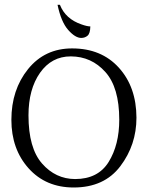

<svg xmlns="http://www.w3.org/2000/svg" viewBox="-20 -790 634 823"><path d="M28.8 -276.4Q28.8 -405.3 100.3 -493.9Q171.9 -582.5 289.1 -582.5Q414.6 -582.5 489.5 -499.8Q564.5 -417 564.9 -285.6Q564.9 -168.9 495.8 -77.6Q426.8 13.7 295.9 13.7Q176.3 13.7 102.5 -68.6Q28.8 -150.9 28.8 -276.4ZM102.1 -295.4Q102.1 -155.3 160.2 -89.1Q218.3 -22.9 301.8 -22.5Q400.4 -22.5 445.8 -95.9Q491.2 -169.4 491.2 -276.9Q491.2 -415 431.6 -481.4Q372.1 -547.9 283.7 -548.3H283.2Q201.2 -548.3 151.6 -478Q102.1 -407.7 102.1 -295.4ZM236.8 -769.5Q260.7 -708.5 330.1 -685.1Q353.5 -676.8 367.2 -676.8Q366.7 -647 355.5 -637.2Q344.2 -627.4 328.1 -627.4Q302.7 -627.4 272.5 -661.4Q242.2 -695.3 226.6 -769.5Z"/></svg>

Font: Lancelot
Style: Regular
Weight: 400
Designer: Marion Kadi
Foundry: Marion Kadi, Anton Koovit
Version: 1.004